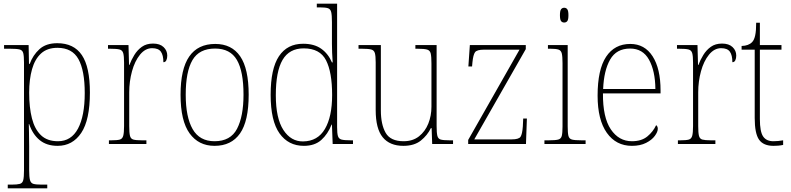

<svg xmlns="http://www.w3.org/2000/svg" viewBox="-20 -780 4286 1040"><path d="M22 240V220H43Q73 220 87.5 216Q102 212 106 195.5Q110 179 110 143V-442Q110 -476 106 -492Q102 -508 86.5 -512Q71 -516 35 -516H2V-536H135L137 -434H141Q158 -481 193.5 -513.5Q229 -546 290 -546Q380 -546 423.5 -481.5Q467 -417 467 -279Q467 -130 420 -60Q373 10 292 10Q233 10 195 -21Q157 -52 138 -108H136Q136 -93 137 -64Q138 -35 138 13V143Q138 179 142.5 195.5Q147 212 161 216Q175 220 205 220H236V240ZM294 -15Q366 -15 402.5 -83.5Q439 -152 439 -276Q439 -398 405 -459.5Q371 -521 291 -521Q236 -521 202.5 -490.5Q169 -460 153.5 -405Q138 -350 138 -278Q138 -198 153 -139Q168 -80 202 -47.5Q236 -15 294 -15Z M570 0V-20H585Q615 -20 629 -24Q643 -28 647.5 -44.5Q652 -61 652 -97V-441Q652 -476 647.5 -492Q643 -508 627.5 -512Q612 -516 577 -516H565V-536H676L679 -428H681Q691 -455 707.5 -482Q724 -509 748.5 -526.5Q773 -544 809 -544Q846 -544 866 -525Q886 -506 886 -479Q886 -464 881 -453.5Q876 -443 865 -443Q865 -481 851.5 -500Q838 -519 804 -519Q767 -519 738.5 -484Q710 -449 695 -394Q680 -339 680 -280V-97Q680 -61 684 -44.5Q688 -28 702.5 -24Q717 -20 747 -20H773V0Z M1142 10Q1056 10 1007 -57.5Q958 -125 958 -267Q958 -406 1005 -474Q1052 -542 1146 -542Q1235 -542 1281 -475Q1327 -408 1327 -267Q1327 -124 1280 -57Q1233 10 1142 10ZM1142 -15Q1229 -15 1264 -82.5Q1299 -150 1299 -267Q1299 -394 1263 -455.5Q1227 -517 1145 -517Q1059 -517 1022.5 -454.5Q986 -392 986 -267Q986 -146 1023.5 -80.5Q1061 -15 1142 -15Z M1626 10Q1542 10 1494 -57.5Q1446 -125 1446 -267Q1446 -408 1491 -475.5Q1536 -543 1622 -543Q1682 -543 1720 -516Q1758 -489 1778 -442H1782Q1780 -469 1779 -494.5Q1778 -520 1778 -543V-660Q1778 -698 1774 -714.5Q1770 -731 1756.5 -735.5Q1743 -740 1713 -740H1696V-760H1806V-91Q1806 -58 1810.5 -43Q1815 -28 1830 -24Q1845 -20 1878 -20H1892V0H1782L1778 -105H1776Q1756 -54 1720.5 -22Q1685 10 1626 10ZM1622 -14Q1701 -15 1740 -81.5Q1779 -148 1779 -265Q1779 -389 1746 -453.5Q1713 -518 1625 -518Q1547 -518 1510.5 -455.5Q1474 -393 1474 -264Q1474 -139 1515 -76Q1556 -13 1622 -14Z M2165 10Q2091 10 2053 -36.5Q2015 -83 2015 -184V-442Q2015 -477 2010.5 -492.5Q2006 -508 1990.5 -512Q1975 -516 1940 -516H1922V-536H2043V-182Q2043 -106 2069 -60.5Q2095 -15 2166 -15Q2216 -15 2249.5 -41.5Q2283 -68 2300 -110.5Q2317 -153 2317 -202V-436Q2317 -474 2313 -490.5Q2309 -507 2293.5 -511.5Q2278 -516 2242 -516H2230V-536H2345V-97Q2345 -61 2349 -44.5Q2353 -28 2367.5 -24Q2382 -20 2413 -20H2434V0H2321L2318 -86H2314Q2295 -47 2259.5 -18.5Q2224 10 2165 10Z M2516 0V-22L2794 -511H2602Q2563 -511 2553 -497Q2543 -483 2539 -442L2537 -420H2517L2525 -536H2828V-514L2549 -25H2751Q2790 -25 2799.5 -39Q2809 -53 2812 -95L2814 -138H2834L2829 0Z M3036 -658Q3025 -658 3019 -666Q3013 -674 3013 -698Q3013 -721 3019 -729.5Q3025 -738 3036 -738Q3047 -738 3053 -729.5Q3059 -721 3059 -698Q3059 -674 3053 -666Q3047 -658 3036 -658ZM2929 0V-20H2954Q2988 -20 3003.5 -24Q3019 -28 3023 -44Q3027 -60 3027 -95V-438Q3027 -474 3023 -490.5Q3019 -507 3005 -511.5Q2991 -516 2962 -516H2948V-536H3055V-95Q3055 -60 3059 -44Q3063 -28 3078.5 -24Q3094 -20 3128 -20H3152V0Z M3403 10Q3317 10 3267 -60.5Q3217 -131 3217 -262Q3217 -403 3263 -472.5Q3309 -542 3394 -542Q3472 -542 3515 -475Q3558 -408 3558 -290V-274H3246Q3245 -144 3288.5 -79.5Q3332 -15 3403 -15Q3455 -15 3486.5 -41Q3518 -67 3534 -102Q3543 -96 3543 -82Q3543 -66 3527 -44Q3511 -22 3479.5 -6Q3448 10 3403 10ZM3530 -298Q3529 -396 3495.5 -456.5Q3462 -517 3393 -517Q3319 -517 3285 -457.5Q3251 -398 3247 -298Z M3652 0V-20H3667Q3697 -20 3711 -24Q3725 -28 3729.5 -44.5Q3734 -61 3734 -97V-441Q3734 -476 3729.5 -492Q3725 -508 3709.5 -512Q3694 -516 3659 -516H3647V-536H3758L3761 -428H3763Q3773 -455 3789.5 -482Q3806 -509 3830.5 -526.5Q3855 -544 3891 -544Q3928 -544 3948 -525Q3968 -506 3968 -479Q3968 -464 3963 -453.5Q3958 -443 3947 -443Q3947 -481 3933.5 -500Q3920 -519 3886 -519Q3849 -519 3820.5 -484Q3792 -449 3777 -394Q3762 -339 3762 -280V-97Q3762 -61 3766 -44.5Q3770 -28 3784.5 -24Q3799 -20 3829 -20H3855V0Z M4170 10Q4115 10 4091.5 -23.5Q4068 -57 4068 -141V-511H3997V-531Q4035 -532 4054 -552Q4065 -563 4070.5 -588Q4076 -613 4076 -657H4096V-536H4213V-511H4096V-135Q4096 -67 4113.5 -41Q4131 -15 4169 -15Q4195 -15 4222 -20V5Q4208 8 4195 9Q4182 10 4170 10Z"/></svg>

Font: Noto Serif Bengali SemiCondensed Thin
Style: Regular
Weight: 100
Width: 4
Designer: Juan Bruce, Universal Thirst, Indian Type Foundry and the Monotype Design Team.
Foundry: Monotype Imaging Inc.
Version: Version 2.003; ttfautohint (v1.8.4.7-5d5b)